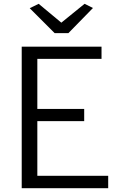

<svg xmlns="http://www.w3.org/2000/svg" viewBox="-20 -988 620 1008"><path d="M94 0V-743H513V-679H176V-416H422V-352H176V-65H548V0ZM267 -814 136 -945 183 -968 302 -869 424 -968 468 -946 339 -814Z"/></svg>

Font: Merriweather Sans Light
Style: Regular
Weight: 300
Designer: Eben Sorkin
Foundry: Eben Sorkin
Version: Version 2.001; ttfautohint (v1.8.3)